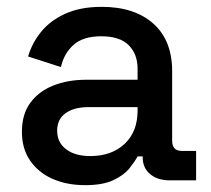

<svg xmlns="http://www.w3.org/2000/svg" viewBox="-20 -527 617 561"><path d="M229 14Q176 14 134.5 -4Q93 -22 68.5 -57Q44 -92 44 -142Q44 -193 68.5 -226.5Q93 -260 135.5 -277Q178 -294 232 -294H382V-326Q382 -369 356 -395Q330 -421 276 -421Q223 -421 195 -396Q167 -371 158 -331L62 -362Q74 -402 100.5 -434.5Q127 -467 171 -487Q215 -507 277 -507Q373 -507 428 -458Q483 -409 483 -319V-116Q483 -86 511 -86H553V0H476Q441 0 419 -18Q397 -36 397 -67V-70H382Q374 -55 358 -35Q342 -15 311 -0.5Q280 14 229 14ZM244 -71Q306 -71 344 -106.5Q382 -142 382 -204V-214H238Q197 -214 172 -196.5Q147 -179 147 -145Q147 -111 173 -91Q199 -71 244 -71Z"/></svg>

Font: Space Grotesk Medium
Style: Regular
Weight: 500
Designer: Florian Karsten
Foundry: Florian Karsten
Version: Version 2.000